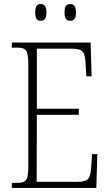

<svg xmlns="http://www.w3.org/2000/svg" viewBox="-20 -923 540 943"><path d="M325 -821C342 -821 353 -830 353 -861C353 -894 342 -903 325 -903C307 -903 297 -894 297 -861C297 -830 307 -821 325 -821ZM180 -821C197 -821 208 -830 208 -861C208 -894 197 -903 180 -903C162 -903 153 -894 153 -861C153 -830 162 -821 180 -821ZM38 0H453L458 -166H432L428 -102C424 -46 416 -30 356 -30H160L161 -359H367V-389H161V-684H329C390 -684 398 -668 401 -601L404 -548H430L425 -714H38V-689H61C108 -689 119 -679 119 -605V-108C119 -35 109 -25 61 -25H38Z"/></svg>

Font: Noto Serif Armenian Condensed ExtraLight
Style: Regular
Weight: 200
Width: 3
Designer: Monotype Design Team
Foundry: Monotype Imaging Inc.
Version: Version 2.008